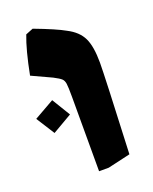

<svg xmlns="http://www.w3.org/2000/svg" viewBox="-135 -648 581 728"><g transform="rotate(-20 156.0 -284.0)"><path d="M138 -287Q138 -327 136 -340.5Q134 -354 126.5 -361Q119 -368 96 -380L16 -417Q35 -515 56 -569L86 -581Q171 -549 206 -529Q249 -507 265.5 -472.5Q282 -438 282 -373Q282 -321 268 -8L177 13H138ZM-18 -255 63 -301 108 -227 29 -181Z"/></g></svg>

Font: Suez One
Style: Regular
Weight: 400
Version: Version 1.000